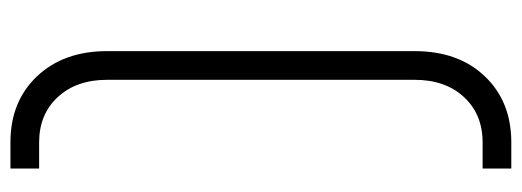

<svg xmlns="http://www.w3.org/2000/svg" viewBox="-336 -484 1000 368"><g transform="rotate(90 164.0 -300.0)"><path d="M253 180Q174.5 180 126.2 129Q78 78 78 -5V-595Q78 -678.5 126.2 -729.2Q174.5 -780 253 -780H303V-725H253Q199 -725 166 -689.2Q133 -653.5 133 -595V-5Q133 53.5 166 89.2Q199 125 253 125H303V180Z"/></g></svg>

Font: Mohave Light
Style: Regular
Weight: 300
Designer: Gumpita Rahayu
Foundry: Tokotype
Version: Version 2.003